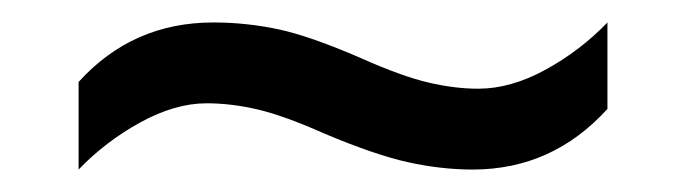

<svg xmlns="http://www.w3.org/2000/svg" viewBox="-20 -438 612 171"><path d="M269 -319Q233 -335 209.5 -340.5Q186 -346 164 -346Q136 -346 105 -329Q74 -312 50 -287V-365Q98 -418 170 -418Q199 -418 227.5 -412Q256 -406 302 -386Q338 -370 361.5 -364.5Q385 -359 406 -359Q435 -359 466 -376Q497 -393 521 -418V-341Q472 -287 401 -287Q373 -287 343.5 -293.5Q314 -300 269 -319Z"/></svg>

Font: Noto Sans Anatolian Hieroglyphs
Style: Regular
Weight: 400
Designer: Monotype Design Team
Foundry: Monotype Imaging Inc.
Version: Version 2.001; ttfautohint (v1.8.4.7-5d5b)